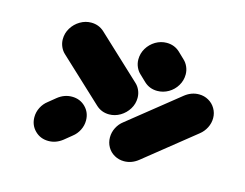

<svg xmlns="http://www.w3.org/2000/svg" viewBox="-58 -509 638 500"><g transform="rotate(15 261.0 -259.5)"><path d="M276.3 -361.9Q276.3 -378.1 284.6 -392Q293 -405.9 307 -414.3Q321.1 -422.6 337 -422.6Q357.8 -422.6 372.6 -408.9L389.6 -392.6Q397 -385.9 401.3 -376.1Q405.6 -366.3 405.6 -355.6Q405.6 -339.3 397.2 -325.4Q388.9 -311.5 374.8 -303.3Q360.7 -295.2 344.8 -295.2Q324.1 -295.2 309.3 -308.9L292.2 -325.2Q284.8 -331.9 280.6 -341.5Q276.3 -351.1 276.3 -361.9ZM308.5 -95.9Q294.4 -95.9 282.6 -102.6Q270.7 -109.3 264.1 -120.9Q257.4 -132.6 257.4 -146.7Q257.4 -160.4 263.7 -172.8Q270 -185.2 280.7 -193.3L415.2 -301.1Q432.6 -314.8 453 -314.8Q467 -314.8 478.7 -308.1Q490.4 -301.5 497.2 -289.8Q504.1 -278.1 504.1 -264.4Q504.1 -250.7 497.8 -238.3Q491.5 -225.9 480.7 -217.4L346.3 -109.6Q328.9 -95.9 308.5 -95.9ZM134.8 -223.3Q156.7 -223.3 171.3 -208.7Q185.9 -194.1 185.9 -172.6Q185.9 -158.9 179.6 -146.5Q173.3 -134.1 162.6 -125.9L142.6 -109.6Q125.2 -95.9 104.8 -95.9Q83 -95.9 68.3 -110.6Q53.7 -125.2 53.7 -146.7Q53.7 -160.4 60 -172.8Q66.3 -185.2 77 -193.3L97 -209.6Q114.4 -223.3 134.8 -223.3ZM300.4 -264.4Q300.4 -248.1 291.9 -234.3Q283.3 -220.4 269.3 -212Q255.2 -203.7 239.6 -203.7Q218.9 -203.7 204.1 -217.4L88.5 -325.2Q81.1 -331.9 76.9 -341.5Q72.6 -351.1 72.6 -361.9Q72.6 -378.1 81.1 -392Q89.6 -405.9 103.7 -414.3Q117.8 -422.6 133.3 -422.6Q154.1 -422.6 168.9 -408.9L284.4 -301.1Q291.9 -294.4 296.1 -284.8Q300.4 -275.2 300.4 -264.4Z"/></g></svg>

Font: 26F Galaxy Sans Black
Style: Italic
Weight: 900
Italic angle: -5°
Designer: C₂₉H₂₅N₃O₅
Version: Version 1.200